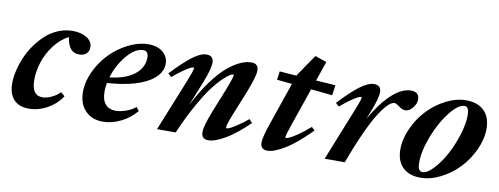

<svg xmlns="http://www.w3.org/2000/svg" viewBox="-51 -784 2705 1040"><g transform="rotate(10 1301.5 -264.0)"><path d="M133.8 11.2Q80.1 11.2 51.3 -20Q22.5 -51.3 22.5 -108.4Q22.5 -140.1 31 -177.2Q39.6 -214.4 55.4 -252Q71.3 -289.6 95.7 -324.2Q120.1 -358.9 149.7 -385.7Q179.2 -412.6 217.5 -428.7Q255.9 -444.8 297.4 -444.8Q343.8 -444.8 374.8 -425.3Q405.8 -405.8 405.8 -373.5Q405.8 -351.6 391.6 -338.4Q377.4 -325.2 352.5 -325.2Q322.8 -325.2 305.7 -344.7Q288.6 -364.3 281.2 -408.7Q235.8 -384.3 202.4 -339.8Q168.9 -295.4 153.1 -245.6Q137.2 -195.8 137.2 -146.5Q137.2 -62 196.8 -62Q218.3 -62 245.1 -74.2Q272 -86.4 292.5 -106.9L314 -88.4Q285.2 -43.5 235.8 -16.1Q186.5 11.2 133.8 11.2Z M541.5 11.2Q481.4 11.2 444.8 -26.4Q408.2 -64 408.2 -130.4Q408.2 -186 435.5 -243.7Q462.9 -301.3 505.6 -345Q548.3 -388.7 604.2 -416.7Q660.2 -444.8 713.9 -444.8Q764.2 -444.8 793.7 -419.7Q823.2 -394.5 823.2 -356.4Q823.2 -311.5 783.7 -277.1Q744.1 -242.7 678.5 -223.6Q612.8 -204.6 527.8 -199.2Q522.9 -172.4 522.9 -152.3Q522.9 -105.5 543.2 -82.3Q563.5 -59.1 599.6 -59.1Q623.5 -59.1 654.5 -69.3Q685.5 -79.6 708.5 -99.1L724.1 -79.1Q689.9 -38.1 640.4 -13.4Q590.8 11.2 541.5 11.2ZM690.9 -408.7Q647.5 -408.7 602.3 -355.5Q557.1 -302.2 535.6 -231.4Q621.6 -240.7 670.7 -278.3Q719.7 -315.9 719.7 -372.1Q719.7 -408.7 690.9 -408.7Z M838.4 0 953.6 -285.6Q978.5 -348.1 978.5 -358.9Q978.5 -363.3 974.1 -363.3Q968.8 -363.3 956.3 -357.2Q943.8 -351.1 919.2 -333.7Q894.5 -316.4 864.7 -291L846.2 -308.1Q911.1 -377 955.8 -410.9Q1000.5 -444.8 1032.7 -444.8Q1071.8 -444.8 1071.8 -406.7Q1071.8 -371.6 1041 -294.4L986.3 -158.2Q1027.8 -238.8 1070.8 -297.1Q1113.8 -355.5 1151.4 -386.2Q1189 -417 1220.5 -430.9Q1252 -444.8 1279.8 -444.8Q1318.8 -444.8 1318.8 -406.7Q1318.8 -372.1 1276.9 -268.1L1226.1 -142.6Q1205.1 -89.8 1205.1 -74.2Q1205.1 -69.8 1209.5 -69.8Q1215.3 -69.8 1227.5 -75.4Q1239.7 -81.1 1265.1 -97.9Q1290.5 -114.7 1322.3 -140.6L1339.4 -122.1Q1271.5 -55.2 1214.4 -22Q1157.2 11.2 1122.1 11.2Q1083.5 11.2 1083.5 -27.3Q1083.5 -60.5 1115.2 -141.1L1171.9 -282.7Q1196.8 -346.7 1196.8 -359.4Q1196.8 -363.3 1192.9 -363.3Q1188 -363.3 1176 -356.7Q1164.1 -350.1 1139.2 -326.4Q1114.3 -302.7 1086.2 -265.9Q1058.1 -229 1018.8 -159.2Q979.5 -89.4 940.9 0Z M1446.8 11.2Q1408.2 11.2 1408.2 -28.3Q1408.2 -56.6 1437.5 -141.1L1515.6 -368.2L1432.1 -376.5L1438.5 -423.3L1532.2 -416.5L1533.7 -420.9L1614.7 -539.1L1678.2 -517.1L1641.1 -409.2L1748.5 -401.9L1740.7 -345.7L1623 -357.4L1550.3 -146.5Q1530.8 -91.3 1530.8 -77.6Q1530.8 -74.2 1534.7 -74.2Q1541 -74.2 1554.9 -80.6Q1568.8 -86.9 1598.1 -106.9Q1627.4 -127 1662.6 -157.7L1679.7 -140.6Q1602.1 -61.5 1542.5 -25.1Q1482.9 11.2 1446.8 11.2Z M1760.3 0 1875 -286.1Q1900.4 -348.1 1900.4 -359.9Q1900.4 -363.8 1896 -363.8Q1890.6 -363.8 1878.2 -357.7Q1865.7 -351.6 1841.1 -334.2Q1816.4 -316.9 1786.6 -291.5L1768.1 -308.6Q1832 -377 1877.2 -410.9Q1922.4 -444.8 1954.1 -444.8Q1993.2 -444.8 1993.2 -406.7Q1993.2 -372.6 1961.9 -294.4L1945.3 -252.4Q1998.5 -345.2 2053 -395Q2107.4 -444.8 2157.2 -444.8Q2181.2 -444.8 2192.1 -434.3Q2203.1 -423.8 2203.1 -401.4Q2203.1 -380.4 2184.6 -357.2Q2166 -334 2144.5 -334Q2126 -334 2102.5 -353Q2089.4 -362.8 2081.1 -362.8Q2066.4 -362.8 2047.1 -344.7Q2027.8 -326.7 2002 -287.4Q1976.1 -248 1942.1 -174.3Q1908.2 -100.6 1871.1 0Z M2287.6 11.2Q2225.6 11.2 2190.4 -23.4Q2155.3 -58.1 2155.3 -121.1Q2155.3 -178.7 2182.4 -238Q2209.5 -297.4 2252.2 -342.5Q2294.9 -387.7 2350.8 -416.3Q2406.7 -444.8 2461.4 -444.8Q2524.9 -444.8 2560.3 -409.9Q2595.7 -375 2595.7 -311.5Q2595.7 -254.4 2568.4 -195.3Q2541 -136.2 2498.3 -91.1Q2455.6 -45.9 2399.2 -17.3Q2342.8 11.2 2287.6 11.2ZM2293.5 -20.5Q2319.8 -20.5 2353.5 -56.2Q2387.2 -91.8 2415.3 -143.1Q2443.4 -194.3 2462.9 -256.1Q2482.4 -317.9 2482.4 -365.7Q2482.4 -413.1 2458 -413.1Q2422.9 -413.1 2377.4 -355.2Q2332 -297.4 2300 -215.1Q2268.1 -132.8 2268.1 -68.4Q2268.1 -20.5 2293.5 -20.5Z"/></g></svg>

Font: Elstob
Style: Bold Italic
Weight: 700
Italic angle: -20°
Designer: Peter S. Baker
Version: Version 1.015